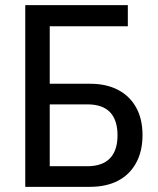

<svg xmlns="http://www.w3.org/2000/svg" viewBox="-20 -725 613 745"><path d="M78 0V-705H476V-623H173V-400H330Q393 -400 438.5 -376Q484 -352 508.5 -307.5Q533 -263 533 -201Q533 -138 508 -92.5Q483 -47 437.5 -23.5Q392 0 329 0ZM173 -80H318Q377 -80 406.5 -110.5Q436 -141 436 -200Q436 -259 407 -289.5Q378 -320 319 -320H173Z"/></svg>

Font: Nunito Sans 10pt Condensed SemiBold
Style: Regular
Weight: 600
Width: 3
Designer: Vernon Adams
Foundry: Vernon Adams
Version: Version 3.101;gftools[0.9.27]